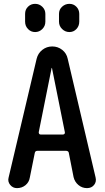

<svg xmlns="http://www.w3.org/2000/svg" viewBox="-20 -970 540 990"><path d="M246.1 -619.1 179.7 -288.1Q179.7 -283.2 182.1 -279.8Q184.6 -276.4 189.5 -276.4H304.7Q309.6 -276.4 312.5 -279.8Q315.4 -283.2 314.5 -288.1L248 -619.1Q248 -620.1 247.1 -620.1Q246.1 -620.1 246.1 -619.1ZM67.4 0Q45.9 0 32.2 -17.1Q18.6 -34.2 24.4 -54.7L168.9 -667Q175.8 -695.3 198.2 -712.9Q220.7 -730.5 249.5 -730.5Q278.3 -730.5 300.8 -712.9Q323.2 -695.3 329.1 -667L472.7 -55.7Q478.5 -33.2 465.3 -16.6Q452.1 0 428.7 0Q403.3 0 384.3 -16.1Q365.2 -32.2 359.4 -56.6L335 -180.7Q334 -191.4 321.3 -192.4H172.9Q161.1 -192.4 159.2 -180.7L133.8 -54.7Q129.9 -30.3 111.3 -15.1Q92.8 0 67.4 0ZM388.7 -898.4V-858.4Q388.7 -835.9 374 -820.3Q359.4 -804.7 337.9 -804.7Q316.4 -804.7 300.3 -820.3Q284.2 -835.9 284.2 -858.4V-898.4Q284.2 -920.9 300.3 -935.5Q316.4 -950.2 337.9 -950.2Q359.4 -950.2 374 -935.1Q388.7 -919.9 388.7 -898.4ZM109.4 -898.4Q109.4 -920.9 124.5 -935.5Q139.6 -950.2 161.1 -950.2Q182.6 -950.2 198.2 -935.1Q213.9 -919.9 213.9 -898.4V-858.4Q213.9 -835.9 198.2 -820.3Q182.6 -804.7 161.1 -804.7Q139.6 -804.7 124.5 -820.3Q109.4 -835.9 109.4 -858.4Z"/></svg>

Font: Rounded-X Mgen+ 1mn medium
Style: Regular
Weight: 500
Designer: [Source Han Sans]
Ryoko NISHIZUKA  (kana & ideographs); Paul D. Hunt (Latin, Greek & Cyrillic); Wenlong ZHANG  (bopomofo
Version: Version 1.059.20150602